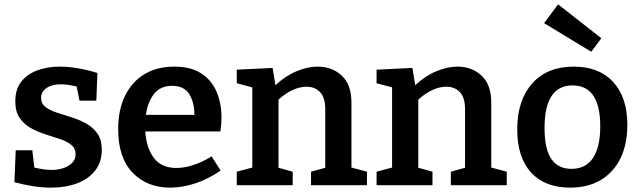

<svg xmlns="http://www.w3.org/2000/svg" viewBox="-20 -848 2928 879"><path d="M168 -400Q168 -374 188 -358.5Q208 -343 240 -332.5Q272 -322 307.5 -311Q343 -300 374.5 -282.5Q406 -265 426 -236.5Q446 -208 446 -162Q446 -106 415.5 -67Q385 -28 332.5 -8.5Q280 11 214 11Q175 11 132.5 4.5Q90 -2 46 -14L52 -160H128L137 -81Q157 -76 178.5 -73Q200 -70 217 -70Q244 -70 269 -78Q294 -86 310 -102Q326 -118 326 -142Q326 -169 306 -185Q286 -201 254.5 -211.5Q223 -222 188 -233Q153 -244 121.5 -261.5Q90 -279 70 -308Q50 -337 50 -384Q50 -440 78 -475Q106 -510 152.5 -526.5Q199 -543 253 -543Q330 -543 426 -514L421 -387H344L331 -452Q290 -462 258 -462Q218 -462 193 -445Q168 -428 168 -400Z M759 11Q653 11 587 -57.5Q521 -126 521 -257Q521 -345 552.5 -409.5Q584 -474 641.5 -508.5Q699 -543 778 -543Q853 -543 900.5 -512.5Q948 -482 971 -429Q994 -376 994 -309Q994 -279 989 -246H645Q650 -171 684.5 -125Q719 -79 788 -79Q823 -79 864 -92Q905 -105 949 -132L990 -67Q933 -28 874 -8.5Q815 11 759 11ZM768 -455Q714 -455 685 -418Q656 -381 648 -322H870Q870 -379 846.5 -417Q823 -455 768 -455Z M1064 0V-62L1135 -81V-448L1064 -467V-529L1228 -537L1241 -458Q1287 -501 1338 -522Q1389 -543 1434 -543Q1501 -543 1545.5 -501Q1590 -459 1589 -374V-81L1660 -62V0H1404V-62L1469 -80V-348Q1469 -401 1445.5 -426Q1422 -451 1383 -451Q1354 -451 1321 -436.5Q1288 -422 1255 -392V-80L1320 -62V0Z M1704 0V-62L1775 -81V-448L1704 -467V-529L1868 -537L1881 -458Q1927 -501 1978 -522Q2029 -543 2074 -543Q2141 -543 2185.5 -501Q2230 -459 2229 -374V-81L2300 -62V0H2044V-62L2109 -80V-348Q2109 -401 2085.5 -426Q2062 -451 2023 -451Q1994 -451 1961 -436.5Q1928 -422 1895 -392V-80L1960 -62V0Z M2607 -543Q2722 -543 2787 -473Q2852 -403 2852 -276Q2852 -187 2820.5 -123Q2789 -59 2730.5 -24Q2672 11 2590 11Q2475 11 2411.5 -58Q2348 -127 2348 -256Q2348 -389 2416.5 -466Q2485 -543 2607 -543ZM2601 -457Q2473 -457 2473 -262Q2473 -166 2504 -120.5Q2535 -75 2596 -75Q2662 -75 2695 -125Q2728 -175 2728 -270Q2728 -457 2601 -457ZM2535 -828 2733 -673 2687 -611 2471 -742Z"/></svg>

Font: Bitter SemiBold
Style: Regular
Weight: 600
Designer: Sol Matas, and Bitter project Authors
Foundry: Sol Matas
Version: Version 2.001